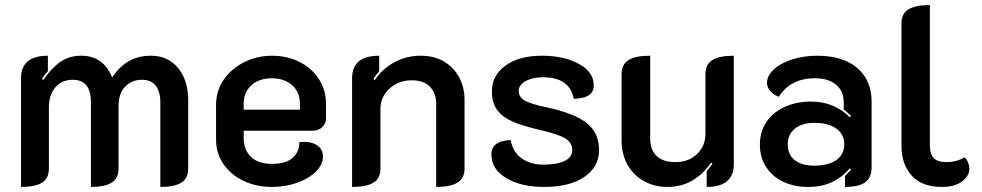

<svg xmlns="http://www.w3.org/2000/svg" viewBox="-20 -729 3877 758"><path d="M63 -420Q63 -509 169 -509V-448Q153 -430 146 -417L151 -413Q183 -460 218 -484.5Q253 -509 301 -509Q388 -509 423 -423Q449 -464 487 -486.5Q525 -509 575 -509Q644 -509 683.5 -460Q723 -411 723 -335V-63Q723 -25 696 -8Q669 9 613 9V-326Q613 -367 595 -390.5Q577 -414 540 -414Q501 -414 474.5 -387.5Q448 -361 448 -309V-63Q448 -25 421 -8Q394 9 339 9V-326Q339 -414 267 -414Q224 -414 198.5 -384Q173 -354 173 -306V-63Q173 -25 146 -8Q119 9 63 9Z M833 -177V-315Q833 -370 863 -414Q893 -458 944 -483.5Q995 -509 1054 -509Q1113 -509 1161.5 -485Q1210 -461 1238.5 -417.5Q1267 -374 1267 -320V-261Q1267 -241 1252 -227Q1237 -213 1214 -213H942V-184Q942 -138 970.5 -110Q999 -82 1054 -82Q1108 -82 1135 -105.5Q1162 -129 1162 -168Q1168 -169 1180 -169Q1214 -169 1234.5 -153.5Q1255 -138 1255 -110Q1255 -80 1228 -52.5Q1201 -25 1154.5 -8Q1108 9 1053 9Q992 9 941.5 -15Q891 -39 862 -81.5Q833 -124 833 -177ZM1164 -296V-320Q1164 -365 1133.5 -392.5Q1103 -420 1053 -420Q1003 -420 972.5 -392.5Q942 -365 942 -320V-296Z M1370 -420Q1370 -509 1477 -509V-448Q1465 -435 1454 -417L1460 -413Q1489 -457 1536.5 -483Q1584 -509 1641 -509Q1693 -509 1732 -486.5Q1771 -464 1792.5 -424Q1814 -384 1814 -335V-63Q1814 -25 1786 -8Q1758 9 1702 9V-320Q1702 -361 1677.5 -386.5Q1653 -412 1606 -412Q1554 -412 1518 -379.5Q1482 -347 1482 -300V-63Q1482 -25 1454.5 -8Q1427 9 1370 9Z M1920 -119Q1920 -173 1996 -176Q2005 -128 2040 -103.5Q2075 -79 2125 -79Q2179 -79 2209 -93.5Q2239 -108 2239 -137Q2239 -165 2213.5 -181.5Q2188 -198 2116 -215Q2045 -231 2004 -249Q1963 -267 1942.5 -295Q1922 -323 1922 -369Q1922 -431 1975.5 -470Q2029 -509 2119 -509Q2206 -509 2265 -477Q2324 -445 2324 -392Q2324 -366 2304.5 -353Q2285 -340 2245 -339Q2229 -424 2124 -424Q2083 -424 2055.5 -409Q2028 -394 2028 -370Q2028 -345 2052.5 -331.5Q2077 -318 2135 -306Q2245 -283 2295 -244Q2345 -205 2345 -137Q2345 -70 2287 -30.5Q2229 9 2128 9Q2037 9 1978.5 -26Q1920 -61 1920 -119Z M2877 -80Q2877 -37 2850.5 -14Q2824 9 2770 9V-53Q2779 -64 2793 -83L2787 -87Q2757 -42 2713.5 -16.5Q2670 9 2615 9Q2563 9 2521.5 -14.5Q2480 -38 2457 -79.5Q2434 -121 2434 -174V-437Q2434 -475 2461.5 -492Q2489 -509 2547 -509V-181Q2547 -138 2572 -113.5Q2597 -89 2646 -89Q2699 -89 2732 -121Q2765 -153 2765 -201V-437Q2765 -475 2792.5 -492Q2820 -509 2877 -509Z M2980 -158Q2980 -210 3006.5 -248.5Q3033 -287 3079 -307.5Q3125 -328 3182 -328Q3273 -328 3335 -266L3340 -271Q3322 -289 3311 -297V-325Q3311 -369 3281 -394.5Q3251 -420 3197 -420Q3149 -420 3113 -401.5Q3077 -383 3055 -347Q3035 -354 3021.5 -369Q3008 -384 3008 -401Q3008 -430 3035 -455Q3062 -480 3107.5 -494.5Q3153 -509 3206 -509Q3308 -509 3364.5 -460.5Q3421 -412 3421 -328V-69Q3421 -28 3396 -9.5Q3371 9 3316 9V-34Q3334 -52 3340 -60L3335 -64Q3303 -28 3263.5 -9.5Q3224 9 3169 9Q3116 9 3073 -11Q3030 -31 3005 -69Q2980 -107 2980 -158ZM3313 -159Q3313 -199 3281.5 -221.5Q3250 -244 3196 -244Q3147 -244 3118.5 -221.5Q3090 -199 3090 -159Q3090 -118 3118 -96.5Q3146 -75 3195 -75Q3250 -75 3281.5 -97Q3313 -119 3313 -159Z M3539 -152V-637Q3539 -675 3566.5 -692Q3594 -709 3651 -709V-156Q3651 -120 3666.5 -104.5Q3682 -89 3717 -89Q3756 -89 3788 -108Q3797 -100 3802 -87.5Q3807 -75 3807 -63Q3807 -35 3778.5 -13Q3750 9 3699 9Q3619 9 3579 -36Q3539 -81 3539 -152Z"/></svg>

Font: K2D SemiBold
Style: Regular
Weight: 600
Designer: Katatrad Aksorn Co.,Ltd.
Foundry: Cadson Demak Co.,Ltd.
Version: Version 1.000; ttfautohint (v1.6)